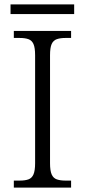

<svg xmlns="http://www.w3.org/2000/svg" viewBox="-20 -855 388 875"><path d="M43 0V-32H70Q94 -32 109.5 -37.5Q125 -43 132.5 -60Q140 -77 140 -111V-603Q140 -638 132.5 -654.5Q125 -671 109.5 -676.5Q94 -682 70 -682H43V-714H304V-682H278Q255 -682 239 -676.5Q223 -671 215.5 -654.5Q208 -638 208 -603V-111Q208 -77 215.5 -60Q223 -43 239 -37.5Q255 -32 278 -32H304V0ZM28 -791V-835H318V-791Z"/></svg>

Font: Noto Serif Kannada Light
Style: Regular
Weight: 300
Version: Version 2.003